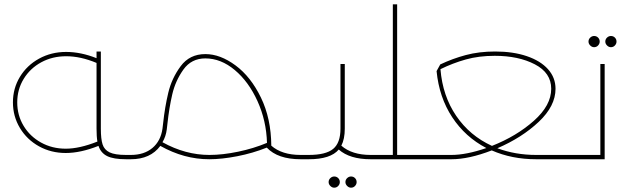

<svg xmlns="http://www.w3.org/2000/svg" viewBox="-20 -739 2906 891"><path d="M591 -10Q591 -5 587.5 -2.5Q584 0 571 0H565Q507 0 477.5 -14.5Q448 -29 437 -62Q354 -29 285 -29Q217 -29 161 -60Q105 -91 72.5 -145Q40 -199 40 -264Q40 -329 72.5 -382.5Q105 -436 161.5 -467Q218 -498 287 -498Q355 -498 428 -469V-500H448V-142Q448 -94 456 -69Q464 -44 488.5 -32Q513 -20 565 -20H571Q584 -20 587.5 -17.5Q591 -15 591 -10ZM432 -82Q428 -105 428 -142V-447Q354 -478 287 -478Q223 -478 171.5 -450Q120 -422 90 -373Q60 -324 60 -264Q60 -204 89.5 -155Q119 -106 170.5 -77.5Q222 -49 285 -49Q349 -49 432 -82Z M1417 -10Q1417 -5 1413.5 -2.5Q1410 0 1397 0H1375Q1269 0 1218 -54Q1153 -28 1081 -14Q1009 0 951 0Q834 0 724 -62Q678 0 587 0H571Q558 0 554.5 -2.5Q551 -5 551 -10Q551 -15 554.5 -17.5Q558 -20 571 -20H587Q649 -20 687.5 -52.5Q726 -85 734 -142L737 -167Q745 -242 761 -309Q777 -376 818.5 -432Q860 -488 933 -488Q1002 -488 1073 -435.5Q1144 -383 1191 -286Q1238 -189 1239 -63Q1288 -20 1375 -20H1397Q1410 -20 1413.5 -17.5Q1417 -15 1417 -10ZM952 -20Q1013 -20 1085 -35Q1157 -50 1219 -76Q1216 -179 1175 -269.5Q1134 -360 1069.5 -414Q1005 -468 933 -468Q868 -468 831 -416Q794 -364 779.5 -301.5Q765 -239 757 -165L754 -139Q750 -106 734 -79Q840 -20 952 -20Z M1729 -10Q1729 -5 1725.5 -2.5Q1722 0 1709 0H1700Q1603 0 1552 -45Q1514 0 1413 0H1397Q1384 0 1380.5 -2.5Q1377 -5 1377 -10Q1377 -15 1380.5 -17.5Q1384 -20 1397 -20H1413Q1492 -20 1526 -48Q1560 -76 1560 -142V-442H1580V-142Q1580 -94 1564 -63Q1613 -20 1700 -20H1709Q1722 -20 1725.5 -17.5Q1729 -15 1729 -10ZM1583 106Q1583 95 1591 87.5Q1599 80 1609 80Q1620 80 1627.5 87.5Q1635 95 1635 106Q1635 116 1627.5 124Q1620 132 1609 132Q1599 132 1591 124Q1583 116 1583 106ZM1505 106Q1505 95 1513 87.5Q1521 80 1531 80Q1542 80 1549.5 87.5Q1557 95 1557 106Q1557 116 1549.5 124Q1542 132 1531 132Q1521 132 1513 124Q1505 116 1505 106Z M1938 -10Q1938 -5 1934.5 -2.5Q1931 0 1918 0H1709Q1696 0 1692.5 -2.5Q1689 -5 1689 -10Q1689 -15 1692.5 -17.5Q1696 -20 1709 -20H1803V-719H1823V-20H1918Q1931 -20 1934.5 -17.5Q1938 -15 1938 -10Z M2648 -10Q2648 -5 2644.5 -2.5Q2641 0 2628 0H2468Q2355 0 2262 -41Q2156 0 2075 0H1918Q1905 0 1901.5 -2.5Q1898 -5 1898 -10Q1898 -15 1901.5 -17.5Q1905 -20 1918 -20H2075Q2144 -20 2237 -52Q2139 -103 2078.5 -195Q2018 -287 2006 -409L2023 -440Q2080 -467 2141.5 -483.5Q2203 -500 2278 -500Q2361 -500 2424.5 -478.5Q2488 -457 2523 -418Q2558 -379 2558 -327Q2558 -247 2480 -173.5Q2402 -100 2288 -51Q2372 -20 2468 -20H2628Q2641 -20 2644.5 -17.5Q2648 -15 2648 -10ZM2263 -62Q2377 -107 2457.5 -178.5Q2538 -250 2538 -327Q2538 -401 2462 -440.5Q2386 -480 2276 -480Q2202 -480 2141.5 -463Q2081 -446 2024 -418Q2034 -294 2097 -201.5Q2160 -109 2263 -62Z M2786 -442V0H2628Q2615 0 2611.5 -2.5Q2608 -5 2608 -10Q2608 -15 2611.5 -17.5Q2615 -20 2628 -20H2766V-442ZM2789 -546Q2789 -557 2797 -564.5Q2805 -572 2815 -572Q2826 -572 2833.5 -564.5Q2841 -557 2841 -546Q2841 -536 2833.5 -528Q2826 -520 2815 -520Q2805 -520 2797 -528Q2789 -536 2789 -546ZM2711 -546Q2711 -557 2719 -564.5Q2727 -572 2737 -572Q2748 -572 2755.5 -564.5Q2763 -557 2763 -546Q2763 -536 2755.5 -528Q2748 -520 2737 -520Q2727 -520 2719 -528Q2711 -536 2711 -546Z"/></svg>

Font: Montserrat-Arabic Thin
Style: Regular
Weight: 250
Designer: Mohamed Gaber
Foundry: Kief Type Foundry
Version: Version 5.008